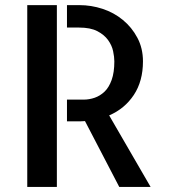

<svg xmlns="http://www.w3.org/2000/svg" viewBox="-20 -740 685 760"><path d="M87.9 -719.7H205.1V0H87.9ZM576.2 0H452.1L316.4 -260.7Q313.5 -260.7 310.1 -260.3Q306.6 -259.8 299.8 -259.8Q293 -259.8 279.8 -259.8Q266.6 -259.8 245.1 -259.8V-345.7H311.5Q333 -345.7 354.5 -353Q376 -360.4 393.6 -377Q411.1 -393.6 421.9 -423.3Q432.6 -453.1 432.6 -497.1Q432.6 -514.6 427.7 -537.6Q422.9 -560.5 407.7 -581.5Q392.6 -602.5 365.2 -616.7Q337.9 -630.9 293 -630.9H245.1V-719.7H294.9Q340.8 -719.7 385.7 -705.1Q430.7 -690.4 466.3 -661.1Q502 -631.8 523.9 -590.3Q545.9 -548.8 545.9 -497.1Q545.9 -418.9 509.8 -364.3Q473.6 -309.6 412.1 -283.2Z"/></svg>

Font: Allerta
Style: Stencil
Weight: 400
Designer: Matt McInerney
Foundry: Matt McInerney
Version: Version 1.0